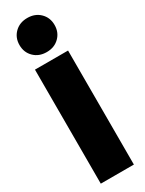

<svg xmlns="http://www.w3.org/2000/svg" viewBox="-247 -984 766 1015"><g transform="rotate(-30 135.5 -476.5)"><path d="M236 -696V0H34V-696ZM242 -849Q242 -804 212 -774.5Q182 -745 135 -745Q88 -745 58 -774.5Q28 -804 28 -849Q28 -894 58 -923.5Q88 -953 135 -953Q182 -953 212 -923.5Q242 -894 242 -849Z"/></g></svg>

Font: Fira Sans Condensed Black
Style: Regular
Weight: 900
Width: 3
Designer: Carrois Corporate & Edenspiekermann AG
Foundry: Carrois Corporate GbR & Edenspiekermann AG
Version: Version 4.203